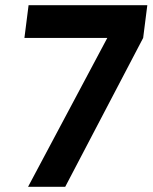

<svg xmlns="http://www.w3.org/2000/svg" viewBox="-20 -720 587 739"><path d="M88 -1 393 -574H74L90 -700H547L531 -574L231 -1Z"/></svg>

Font: Inclusive Sans
Style: Bold Italic
Weight: 700
Italic angle: -7°
Designer: Olivia King
Foundry: Olivia King
Version: Version 2.004